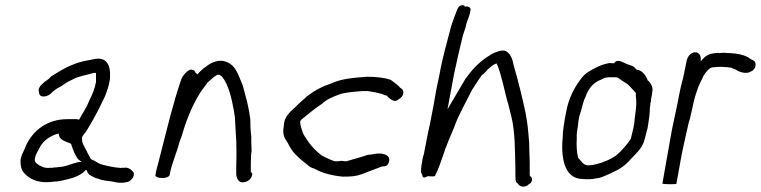

<svg xmlns="http://www.w3.org/2000/svg" viewBox="-20 -706 2924 738"><path d="M59 -92C58 -72 61 -55 71 -43C89 -21 121 -3 166 -6C173 -6 181 -7 188 -8C206 -8 224 -13 240 -17C266 -23 294 -34 310 -53C311 -52 312 -51 314 -51C315 -44 319 -39 324 -34C334 -29 344 -21 358 -19C371 -12 395 -11 413 -8C427 -4 449 -1 466 -6C480 -6 500 -26 493 -44C486 -52 474 -65 455 -61H447C444 -60 441 -60 439 -61L421 -63L404 -66C393 -68 377 -72 367 -75C354 -80 342 -90 330 -94C326 -101 322 -107 319 -114C317 -117 315 -120 314 -124C306 -141 294 -153 295 -178C299 -186 306 -194 312 -202C323 -220 331 -234 341 -252C351 -269 362 -291 371 -310L384 -337C392 -358 398 -374 402 -398C404 -408 402 -418 403 -428C401 -459 387 -485 348 -480C314 -473 288 -470 259 -457C227 -445 204 -429 176 -412C166 -399 155 -396 142 -383C134 -376 125 -363 130 -352C130 -325 167 -335 178 -349C189 -360 197 -365 214 -374C227 -383 242 -393 256 -399C280 -413 311 -417 341 -426H344C345 -426 347 -426 349 -425V-413V-398V-391C344 -364 334 -340 323 -319C314 -295 297 -269 285 -248L284 -246C280 -247 277 -248 273 -248H239C163 -248 107 -206 79 -145C77 -141 76 -136 74 -132C67 -118 62 -108 59 -92ZM114 -96 115 -101C117 -110 124 -124 129 -132C143 -164 172 -184 205 -193C206 -190 207 -186 208 -182C212 -169 230 -162 250 -155C251 -154 253 -153 254 -151C260 -131 269 -108 281 -93C285 -90 290 -87 294 -84C267 -84 236 -64 206 -64L201 -63L186 -62L180 -61H170C166 -60 163 -60 159 -61C154 -61 149 -62 145 -64C143 -64 142 -65 141 -66C135 -68 129 -71 125 -75C119 -78 112 -85 114 -96Z M577 -30C582 -25 592 -21 603 -22C611 -20 631 -26 632 -33C640 -80 659 -116 670 -161L677 -179C694 -238 716 -294 743 -339C753 -357 767 -373 778 -389L802 -410C807 -413 810 -416 816 -419C818 -419 821 -418 824 -418L833 -412C859 -380 870 -329 879 -281L883 -254C884 -236 885 -217 886 -199C890 -154 889 -107 888 -58V-40C888 -24 894 -7 911 -5C929 -5 946 -16 949 -33C950 -38 950 -42 945 -44H944C944 -64 944 -88 945 -109L947 -127C947 -146 945 -163 946 -182C943 -201 942 -227 942 -249C940 -260 939 -270 937 -281L930 -314C924 -336 919 -356 913 -378C897 -413 889 -453 851 -468C822 -480 791 -466 772 -450C769 -448 766 -446 762 -443L752 -434C750 -432 741 -424 740 -420C736 -422 734 -425 731 -427C730 -434 721 -440 710 -438C696 -431 680 -414 675 -396C646 -311 624 -219 600 -125L589 -82C586 -69 581 -55 579 -42Z M1071 -223C1065 -190 1072 -176 1086 -157C1090 -148 1096 -138 1102 -129C1116 -109 1140 -89 1160 -74C1167 -68 1176 -60 1188 -58C1217 -41 1255 -31 1298 -27C1327 -27 1347 -28 1369 -36C1394 -45 1423 -57 1448 -66L1460 -67C1469 -69 1474 -77 1476 -87C1480 -108 1458 -116 1436 -116C1421 -116 1409 -111 1394 -111C1369 -102 1337 -94 1311 -86C1304 -86 1299 -87 1292 -88C1287 -87 1281 -86 1276 -86C1272 -86 1268 -86 1264 -87C1249 -92 1230 -101 1217 -108C1187 -131 1163 -160 1145 -193C1141 -207 1133 -223 1134 -240L1138 -246C1165 -267 1188 -288 1219 -308C1237 -325 1256 -332 1281 -342C1309 -352 1340 -353 1374 -356H1393C1413 -353 1432 -350 1450 -344C1456 -341 1462 -339 1468 -338C1469 -335 1471 -333 1474 -331C1478 -326 1490 -318 1500 -318C1505 -319 1509 -321 1513 -325C1522 -329 1529 -338 1530 -347C1532 -357 1526 -365 1519 -368C1509 -380 1495 -389 1482 -399C1456 -408 1425 -411 1390 -411C1340 -407 1294 -404 1255 -386C1219 -374 1190 -359 1160 -336C1147 -323 1130 -310 1117 -296C1095 -276 1071 -256 1071 -223Z M1601 -76C1599 -67 1599 -57 1598 -48C1597 -45 1599 -41 1603 -34C1604 -22 1610 -21 1625 -29C1631 -28 1637 -28 1643 -28C1649 -28 1652 -29 1652 -30C1666 -57 1677 -91 1688 -123C1690 -127 1690 -130 1691 -133C1694 -138 1696 -144 1698 -150C1705 -169 1715 -191 1725 -215C1742 -265 1773 -316 1794 -360C1807 -379 1818 -398 1830 -414C1833 -419 1836 -421 1840 -423C1843 -426 1845 -429 1848 -431C1852 -436 1856 -441 1862 -445C1869 -452 1879 -460 1889 -462C1899 -441 1905 -416 1912 -390L1915 -378C1921 -354 1926 -330 1933 -308L1945 -260C1960 -202 1959 -132 1961 -63V-45C1962 -32 1958 -5 1970 -1C1977 14 2000 16 2013 2C2028 -4 2028 -26 2017 -29C2016 -34 2016 -39 2016 -45C2017 -49 2016 -53 2016 -57C2017 -88 2014 -125 2014 -158L2010 -203C2008 -227 2004 -250 2000 -273C1987 -334 1972 -394 1955 -453L1950 -474C1946 -486 1941 -497 1932 -504C1921 -517 1900 -511 1885 -505C1874 -501 1864 -495 1851 -486C1819 -465 1792 -435 1769 -403C1744 -360 1724 -327 1700 -286L1726 -425C1737 -475 1748 -525 1759 -569C1764 -586 1770 -599 1773 -616C1779 -634 1787 -650 1789 -671C1787 -678 1779 -684 1767 -680C1766 -690 1745 -688 1739 -673L1735 -663C1733 -656 1729 -649 1727 -642C1725 -639 1725 -637 1724 -634C1720 -625 1718 -615 1714 -605C1699 -546 1680 -483 1669 -418C1664 -398 1661 -377 1656 -356L1647 -304C1644 -285 1639 -266 1636 -247C1632 -224 1626 -203 1623 -184C1620 -171 1618 -159 1616 -148C1613 -137 1612 -127 1610 -117L1605 -99Z M2147 -223C2144 -206 2143 -192 2143 -181C2136 -111 2144 -18 2220 -18C2238 -16 2254 -17 2270 -20C2290 -22 2302 -29 2319 -36C2354 -52 2379 -64 2404 -94C2423 -114 2443 -131 2454 -158L2455 -162C2459 -172 2461 -184 2464 -195C2465 -201 2468 -207 2469 -213L2472 -231C2474 -241 2474 -251 2476 -261C2477 -272 2478 -282 2478 -291C2479 -298 2480 -304 2480 -310L2482 -315C2483 -319 2482 -324 2483 -328C2485 -335 2486 -343 2487 -352C2492 -371 2480 -387 2472 -396H2470C2464 -414 2450 -435 2429 -438H2428C2426 -439 2425 -440 2424 -441C2416 -453 2406 -454 2392 -459C2381 -462 2352 -484 2341 -463H2329L2325 -464C2291 -459 2263 -443 2237 -427C2227 -420 2219 -411 2211 -400C2188 -371 2165 -325 2157 -280C2153 -262 2150 -244 2147 -223ZM2206 -256C2209 -266 2212 -277 2216 -289C2219 -304 2225 -323 2231 -335C2241 -365 2263 -391 2291 -400C2296 -402 2305 -408 2311 -408C2316 -409 2320 -409 2325 -409H2340C2344 -409 2348 -409 2354 -408C2359 -404 2366 -400 2371 -396L2390 -384C2392 -383 2393 -381 2396 -379C2401 -373 2407 -368 2412 -362C2415 -358 2420 -353 2424 -349V-337C2427 -318 2426 -293 2422 -269V-267C2420 -255 2419 -244 2418 -233L2415 -215L2412 -203C2409 -193 2408 -183 2405 -174L2404 -171C2390 -150 2368 -125 2348 -108C2344 -106 2340 -103 2335 -100L2318 -91C2311 -88 2305 -86 2300 -84C2294 -81 2289 -79 2283 -78C2269 -74 2252 -69 2235 -71C2229 -72 2224 -76 2220 -79L2202 -100C2197 -122 2195 -147 2197 -175C2196 -188 2198 -204 2201 -219C2202 -233 2204 -246 2206 -256Z M2526 0C2530 1 2539 2 2551 2H2557C2571 2 2580 2 2580 0L2594 -78C2601 -120 2611 -162 2620 -203C2624 -220 2627 -236 2632 -250C2634 -262 2638 -275 2641 -289C2645 -311 2652 -338 2659 -357C2666 -380 2676 -396 2685 -416C2692 -426 2704 -444 2717 -447C2721 -447 2725 -448 2729 -448C2733 -448 2738 -449 2743 -449H2757C2763 -448 2768 -448 2774 -448C2777 -448 2780 -447 2782 -447C2786 -446 2789 -446 2793 -445L2796 -443C2800 -442 2804 -440 2809 -438L2817 -433C2826 -429 2836 -426 2846 -426C2854 -426 2860 -427 2865 -431C2884 -435 2892 -467 2875 -474L2865 -479C2850 -491 2831 -497 2807 -500C2799 -501 2792 -501 2784 -502C2778 -502 2773 -502 2767 -503C2759 -503 2751 -503 2744 -502C2743 -502 2741 -503 2740 -503C2734 -502 2728 -502 2723 -501C2698 -498 2687 -486 2673 -470C2676 -488 2670 -505 2652 -505C2635 -505 2622 -488 2619 -471L2616 -456C2615 -449 2613 -441 2611 -433L2610 -426C2609 -420 2607 -414 2606 -408C2603 -395 2599 -382 2596 -368C2594 -359 2592 -349 2590 -339C2582 -294 2570 -245 2561 -198Z"/></svg>

Font: Scribbler
Style: Ita
Weight: 400
Designer: Mew Too
Foundry: Cannot Into Space Fonts
Version: Version 1.001